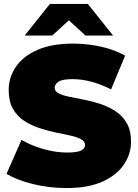

<svg xmlns="http://www.w3.org/2000/svg" viewBox="-20 -937 697 973"><path d="M318 16Q230 16 148 -4Q66 -24 13 -56L89 -228Q139 -199 200.5 -181.5Q262 -164 320 -164Q370 -164 390.5 -174Q411 -184 411 -202Q411 -221 390 -232Q369 -243 334.5 -250.5Q300 -258 259 -266.5Q218 -275 176.5 -289Q135 -303 100.5 -326Q66 -349 45 -386.5Q24 -424 24 -480Q24 -545 60.5 -598.5Q97 -652 169.5 -684Q242 -716 350 -716Q421 -716 490 -701Q559 -686 614 -655L543 -484Q440 -536 348 -536Q296 -536 276.5 -523Q257 -510 257 -492Q257 -474 278 -463.5Q299 -453 333.5 -446Q368 -439 409.5 -431Q451 -423 492 -409Q533 -395 567.5 -372Q602 -349 623 -312Q644 -275 644 -220Q644 -156 607.5 -102.5Q571 -49 499 -16.5Q427 16 318 16ZM105 -757 233 -917H425L553 -757H413L329 -834L245 -757Z"/></svg>

Font: Montserrat Black
Style: Regular
Weight: 900
Designer: Julieta Ulanovsky
Foundry: Julieta Ulanovsky
Version: Version 9.000; ttfautohint (v1.8.4.7-5d5b)